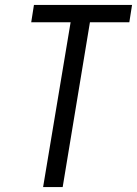

<svg xmlns="http://www.w3.org/2000/svg" viewBox="-20 -755 553 775"><path d="M154 0 265 -665H106L117 -735H513L502 -665H343L233 0Z"/></svg>

Font: Iosevka SS04
Style: Italic
Weight: 400
Italic angle: -9°
Monospace: yes
Designer: Belleve Invis
Foundry: Belleve Invis
Version: Version 19.0.0; ttfautohint (v1.8.4)